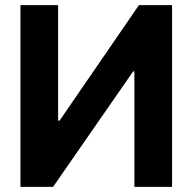

<svg xmlns="http://www.w3.org/2000/svg" viewBox="-20 -727 749 747"><path d="M206.1 -707V-257.8H211.9L520.5 -707H649.4V0H502.9V-449.2H498L186.5 0H59.6V-707Z"/></svg>

Font: WEMIX Pretendard
Style: Bold
Weight: 700
Designer: Base glyphs from Inter by Rasmus Andersson; Hangeul glyphs from Noto Sans CJK(Source Han Sans) by Jang Soo-young and Kan
Foundry: Kil Hyung-jin
Version: Version 1.000